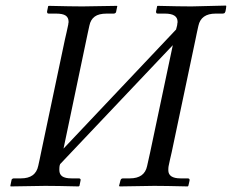

<svg xmlns="http://www.w3.org/2000/svg" viewBox="-20 -667 832 689"><path d="M17.1 0Q17.6 -2.9 19 -9.5Q20.5 -16.1 21 -19Q21 -23.4 23.9 -24.9Q25.9 -26.9 29.8 -26.9H55.2Q107.9 -26.9 117.2 -71.8Q119.1 -79.6 122.6 -96.4Q126 -113.3 127.9 -122.1L212.9 -524.9Q215.3 -534.2 219 -551.5Q222.7 -568.8 224.1 -575.2Q225.1 -578.1 225.1 -582Q226.1 -585 226.1 -588.9Q226.1 -604 215.6 -611.1Q205.1 -618.2 181.2 -618.2H168H154.8Q151.9 -618.2 149.9 -620.1Q148.9 -622.1 148.9 -626Q149.4 -628.9 150.9 -635.5Q152.3 -642.1 152.8 -645Q153.3 -645 154.3 -645.5Q155.3 -646 155.8 -646Q238.8 -644 275.9 -644L399.9 -646L400.9 -645Q400.4 -642.1 398.9 -635.5Q397.5 -628.9 397 -626Q397 -622.6 394.3 -620.4Q391.6 -618.2 388.2 -618.2H362.8Q334.5 -618.2 319.8 -607.4Q305.2 -596.7 300.8 -575.2Q298.8 -567.4 295.4 -550.5Q292 -533.7 290 -524.9L208 -133.8L611.8 -561Q612.3 -563 613.5 -567.6Q614.7 -572.3 615.2 -574.2Q616.2 -577.1 616.2 -582Q617.2 -584 617.2 -588.9Q617.2 -618.2 571.8 -618.2H545.9Q543 -618.2 541 -620.1Q540 -622.1 540 -626Q540.5 -628.9 542 -635.5Q543.5 -642.1 543.9 -645Q544.4 -645 544.9 -645.5Q545.4 -646 545.9 -646Q626 -644 667 -644L791 -647Q791 -646.5 791.5 -646Q792 -645.5 792 -645L791 -636.2Q790.5 -634.3 790 -630.9Q789.6 -627.4 789.1 -626L786.1 -620.1Q782.2 -618.2 778.8 -618.2H753.9Q701.2 -618.2 691.9 -574.2Q689.9 -566.4 686.5 -549.6Q683.1 -532.7 681.2 -523.9L596.2 -121.1Q593.8 -111.8 590.1 -94.5Q586.4 -77.1 585 -70.8Q584 -65.9 584 -56.2Q584 -26.9 627.9 -26.9H653.8Q657.2 -26.9 659.2 -24.9Q661.1 -22.5 660.2 -19Q659.7 -17.6 659.2 -14.4Q658.7 -11.2 658.2 -9.8L655.8 0L653.8 2Q571.3 0 533.2 0L409.2 2L407.2 0Q408.2 -2.9 409.7 -9.5Q411.1 -16.1 412.1 -19Q413.6 -23.4 415 -24.9Q418.9 -26.9 420.9 -26.9H445.8Q498.5 -26.9 507.8 -70.8Q509.8 -79.1 513.4 -95.9Q517.1 -112.8 519 -121.1L600.1 -504.9L195.8 -78.1Q195.3 -77.1 194.8 -75Q194.3 -72.8 193.8 -71.8Q192.9 -65.9 192.9 -57.1Q192.9 -41.5 203.4 -34.2Q213.9 -26.9 236.8 -26.9H263.2Q266.1 -26.9 268.1 -24.9Q270.5 -22.5 269 -19Q268.6 -16.1 267.1 -9.5Q265.6 -2.9 265.1 0L262.2 2Q182.1 0 142.1 0L18.1 2Q18.1 1.5 17.6 1Q17.1 0.5 17.1 0Z"/></svg>

Font: Common Serif
Style: Italic
Weight: 400
Italic angle: -12°
Designer: Philipp H. Poll, Khaled Hosny
Foundry: Stefan Peev, Context Ltd.
Version: Version 1.026